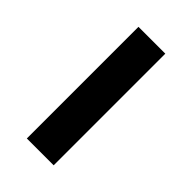

<svg xmlns="http://www.w3.org/2000/svg" viewBox="-7 -397 304 304"><g transform="rotate(-45 145.0 -245.0)"><path d="M270 -274.9V-214.8H20V-274.9Z"/></g></svg>

Font: Tunjung putih
Style: Regular
Weight: 400
Designer: R.S. Wihananto
Foundry: R.S. Wihananto
Version: Version 2.0.1